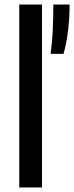

<svg xmlns="http://www.w3.org/2000/svg" viewBox="-20 -828 328 848"><path d="M65 0V-808H165.5V0ZM203.5 -590Q211 -644.5 213.2 -700Q215.5 -755.5 215.5 -808H287.5Q287.5 -753.5 281 -696Q274.5 -638.5 260.5 -590Z"/></svg>

Font: Encode Sans SmCnd Md
Style: Regular
Weight: 500
Width: 4
Designer: Multiple Designers
Foundry: Impallari Type
Version: Version 3.002; ttfautohint (v1.8.3) -l 8 -r 50 -G 200 -x 14 